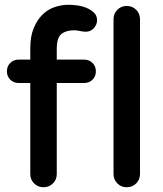

<svg xmlns="http://www.w3.org/2000/svg" viewBox="-20 -770 684 805"><path d="M58 -520H107V-568Q107 -618 121.5 -652.5Q136 -687 158.5 -709Q181 -731 210 -740.5Q239 -750 267 -750Q282 -750 302.5 -747.5Q323 -745 341.5 -737.5Q360 -730 373.5 -717.5Q387 -705 387 -685Q387 -667 373.5 -652Q360 -637 340 -637Q329 -637 315 -640Q303 -643 290 -643Q257 -643 237.5 -627.5Q218 -612 218 -565V-520H333Q354 -520 368 -506Q382 -492 382 -471Q382 -450 368 -436Q354 -422 333 -422H218V-40Q218 -17 202 -1Q186 15 162 15Q139 15 123 -1Q107 -17 107 -40V-422H58Q37 -422 23 -436Q9 -450 9 -471Q9 -492 23 -506Q37 -520 58 -520ZM456 -40V-689Q456 -713 472 -729Q488 -745 511 -745Q535 -745 551 -729Q567 -713 567 -689V-40Q567 -17 551 -1Q535 15 511 15Q488 15 472 -1Q456 -17 456 -40Z"/></svg>

Font: Varela Round Precious
Style: Medium
Weight: 500
Designer: Joe Prince
Foundry: Joe Prince
Version: Version 1.000